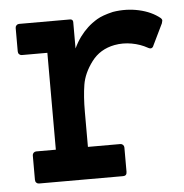

<svg xmlns="http://www.w3.org/2000/svg" viewBox="-44 -521 588 614"><g transform="rotate(-5 250.0 -214.5)"><path d="M57 50Q52 50 48.5 46.5Q45 43 45 37V-41Q45 -46 48.5 -49.5Q52 -53 57 -53H120V-329V-364H38Q33 -364 29.5 -367.5Q26 -371 26 -377V-452Q26 -457 29.5 -460.5Q33 -464 38 -464H202Q206 -464 208.5 -461.5Q211 -459 211 -455V-370Q221 -391 232.5 -406.5Q244 -422 257.5 -434.5Q271 -447 288.5 -457.5Q306 -468 340 -476Q383 -483 423.5 -474Q464 -465 491 -443Q496 -438 495 -434Q494 -430 493 -426L460 -358Q458 -352 453.5 -350Q449 -348 442 -352Q419 -365 391 -370Q363 -375 336 -370Q289 -361 262 -325Q235 -289 229 -252Q223 -215 223 -165V-53H327Q332 -53 335.5 -49.5Q339 -46 339 -41V37Q339 50 327 50Z"/></g></svg>

Font: NanumGothicCoding
Style: Bold
Weight: 700
Monospace: yes
Designer: Kwon Bruce; Nicolas Noh; Sung-woo Choi; Go-un Cha; Soo-hyun Park;
Foundry: NHN Corporation
Version: Version 2.000;PS 1;hotconv 1.0.49;makeotf.lib2.0.14853